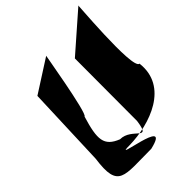

<svg xmlns="http://www.w3.org/2000/svg" viewBox="-341 -1267 1558 1558"><g transform="rotate(-45 438.0 -488.5)"><path d="M102 -825 76 -130C34 176 137 132 452 132C778 56 115 -13 351 -13C586 -18 909 -126 873 -424C794 -424 865 -1183 854 -1107L532 -825L530 -109C501 98 465 -102 327 -102C196 -154 191 -229 254 -436C288 -436 390 -1057 383 -1005Z"/></g></svg>

Font: Chaingun
Style: Ita
Weight: 400
Version: Version 0.91